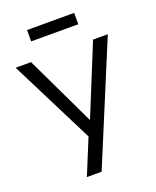

<svg xmlns="http://www.w3.org/2000/svg" viewBox="-160 -972 864 1065"><g transform="rotate(-20 272.5 -440.0)"><path d="M165 0 259 -229 257 -196 1 -705H92L291 -288H288L458 -705H545L252 0ZM132 -813V-880H410V-813Z"/></g></svg>

Font: Nunito Sans 7pt Condensed
Style: Regular
Weight: 400
Width: 3
Designer: Vernon Adams
Foundry: Vernon Adams
Version: Version 3.101;gftools[0.9.27]